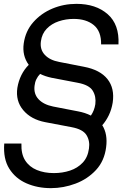

<svg xmlns="http://www.w3.org/2000/svg" viewBox="-20 -732 635 995"><path d="M244 243Q174 243 117 218Q60 193 28 142Q-4 91 2 12H91Q89 66 110.5 99.5Q132 133 171 149Q210 165 259 165Q304 165 343 152Q382 139 408.5 111Q435 83 441 38Q447 -1 428.5 -31.5Q410 -62 351 -73L214 -99Q141 -113 100.5 -161Q60 -209 70 -277Q76 -313 91 -343Q106 -373 129 -396Q94 -444 103 -507Q112 -571 152.5 -617Q193 -663 251.5 -687.5Q310 -712 376 -712Q477 -712 538 -658.5Q599 -605 594 -502H504Q505 -570 466 -602Q427 -634 362 -634Q321 -634 284 -621.5Q247 -609 222 -583Q197 -557 192 -518Q186 -476 212 -448Q238 -420 287 -411L415 -386Q499 -370 537 -322Q575 -274 564 -200Q558 -164 544 -135Q530 -106 510 -83Q539 -37 530 31Q521 102 477.5 149Q434 196 371.5 219.5Q309 243 244 243ZM384 -155Q422 -148 451 -133Q469 -159 474 -192Q479 -232 460.5 -262Q442 -292 383 -303L247 -329Q214 -336 188 -349Q176 -337 168.5 -321.5Q161 -306 159 -287Q154 -245 180 -217.5Q206 -190 255 -180Z"/></svg>

Font: Host Grotesk
Style: Italic
Weight: 400
Italic angle: -8°
Designer: Doğukan Karapınar based on Poppins by Indian Type Foundry, Jonny Pinhorn
Foundry: Element Type
Version: Version 1.001; ttfautohint (v1.8.4.7-5d5b)